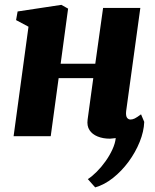

<svg xmlns="http://www.w3.org/2000/svg" viewBox="-20 -576 656 812"><path d="M513.5 -106Q511.5 -86.5 517 -78.5Q522.5 -70.5 532 -70.5Q540.5 -70.5 549.8 -75Q559 -79.5 576.5 -92.5L590 -60.5Q588.5 -20 570.8 24Q553 68 523.8 107.8Q494.5 147.5 458 176.5Q421.5 205.5 382.5 216.5L351.5 181.5Q369.5 170 389.2 150.2Q409 130.5 426.2 106.2Q443.5 82 455.2 56.5Q467 31 469.5 8Q466 8 458.2 9.2Q450.5 10.5 445 10.5Q415.5 10.5 392.8 1.2Q370 -8 358.5 -25.8Q347 -43.5 350.5 -70L374.5 -245.5H228L194.5 0H37.5L100.5 -463L48 -491L54.5 -527.5L239.5 -555.5L268 -539.5L236.5 -306.5H383L416 -542.5H573.5Z"/></svg>

Font: Merriweather 48pt Black
Style: Italic
Weight: 900
Italic angle: -7.8°
Version: Version 2.101